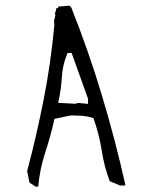

<svg xmlns="http://www.w3.org/2000/svg" viewBox="-20 -680 543 690"><path d="M234.4 -265.1Q254.9 -265.1 275.4 -263.7Q295.9 -262.2 315.9 -255.4Q336.4 -197.3 345.5 -139.2Q354.5 -81.1 374.5 -28.8L412.1 -13.2H428.2L430.7 -15.1Q394.5 -176.8 346.2 -337.4Q297.9 -498 236.3 -652.8L230 -659.7L189 -656.2V-650.9H183.1L178.2 -633.3H176.8L179.2 -625L174.3 -606L175.3 -588.9Q162.6 -452.6 136.7 -321.3Q110.8 -189.9 77.6 -65.4L85.9 -23.9L107.9 -9.3H117.2Q123 -72.3 142.1 -130.4Q161.6 -189.5 175.8 -252.9L233.9 -265.1ZM234.4 -489.7H237.3L296.4 -325.2V-306.6L261.2 -310.1L250.5 -307.1L189 -310.5Q199.7 -356 202.1 -401.1Q204.6 -446.3 221.7 -486.8L222.7 -489.7Z"/></svg>

Font: Bakudai
Style: Light
Weight: 300
Version: Version 1.48